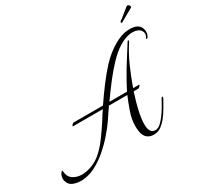

<svg xmlns="http://www.w3.org/2000/svg" viewBox="-220 -1089 1434 1389"><g transform="rotate(-30 497.5 -394.0)"><path d="M98 71Q94 72 89 72Q84 72 79 72Q45 72 14 60Q-17 48 -27 14Q-30 5 -30 -6Q-30 -33 -13 -55Q-9 -59 -5.5 -60.5Q-2 -62 -2 -56Q1 -7 32.5 14.5Q64 36 107 36Q148 36 191.5 19Q235 2 269 -27Q313 -66 350.5 -117Q388 -168 422 -220Q434 -240 447 -260Q460 -280 473 -299H224Q222 -299 222 -301Q222 -306 229.5 -313.5Q237 -321 242 -321H487Q531 -386 578 -448.5Q625 -511 673 -563Q732 -625 796.5 -662.5Q861 -700 913 -703Q941 -705 963.5 -700.5Q986 -696 1000 -684Q1013 -674 1019 -659Q1025 -644 1025 -628Q1025 -624 1024.5 -620Q1024 -616 1023 -611Q1020 -595 1011 -585Q1007 -581 1003 -581Q996 -581 1002 -590Q1011 -602 1011 -619Q1011 -628 1008 -635Q1001 -654 981.5 -663.5Q962 -673 936 -673Q880 -673 818 -633Q773 -604 726.5 -555.5Q680 -507 633.5 -447Q587 -387 541 -321H688Q697 -339 706.5 -357Q716 -375 726 -393Q763 -460 802.5 -521.5Q842 -583 873 -633Q876 -638 879 -638Q883 -638 884 -634Q885 -630 882 -627Q836 -557 801.5 -479Q767 -401 739 -321H788Q790 -321 790 -319Q790 -315 782.5 -307Q775 -299 769 -299H731Q722 -273 709.5 -229.5Q697 -186 687.5 -139Q678 -92 678 -53Q678 -17 689.5 3Q701 23 726 23Q729 23 732 23Q735 23 738 22Q755 19 772.5 3Q790 -13 807 -35Q831 -66 851 -101Q871 -136 881 -155Q886 -163 889 -163Q893 -163 893 -156Q893 -152 890 -146Q876 -121 854.5 -83.5Q833 -46 807 -14Q788 8 767 24Q746 40 723 44Q717 45 711.5 45.5Q706 46 700 46Q671 46 649 29.5Q627 13 619 -26Q617 -37 616 -49Q615 -61 615 -72Q615 -130 635.5 -189Q656 -248 678 -299H524Q508 -277 493 -253.5Q478 -230 462 -207Q433 -165 392.5 -118.5Q352 -72 304 -30.5Q256 11 203.5 39Q151 67 98 71ZM907.7 -771.6H906Q899.2 -771.6 899.2 -779.3Q899.2 -782.7 902.6 -785.2Q922.1 -798 947.6 -819.7Q973.1 -841.3 994.4 -857.5Q998.6 -860 1001.2 -860Q1008 -860 1013.9 -853.7Q1019.9 -847.3 1019.9 -840.5Q1019.9 -834.5 1014.8 -832Z"/></g></svg>

Font: MonteCarlo
Style: Regular
Weight: 400
Designer: Robert E. Leuschke
Foundry: Robert E. Leuschke
Version: Version 1.010; ttfautohint (v1.8.3)